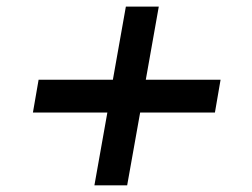

<svg xmlns="http://www.w3.org/2000/svg" viewBox="-20 -558 760 578"><path d="M264.2 0 303.2 -219.2H79.1L96.2 -317.9H319.8L358.9 -538.1H458L418.9 -317.9H644L627 -219.2H401.9L362.8 0Z"/></svg>

Font: Archivo Expanded SemiBold
Style: Italic
Weight: 600
Width: 7
Italic angle: -10°
Designer: Hector Gatti
Foundry: Omnibus-Type
Version: Version 2.001